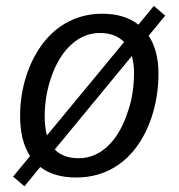

<svg xmlns="http://www.w3.org/2000/svg" viewBox="-20 -593 607 652"><path d="M24.4 6.8 82 -63Q48.3 -115.2 48.3 -198.2Q48.3 -261.7 64.7 -320.1Q81.1 -378.4 111.6 -425.5Q142.1 -472.7 183.6 -502Q247.1 -546.4 327.1 -546.4Q402.8 -546.4 450.2 -509.3L502.4 -572.8L541 -540L484.9 -471.7Q518.1 -420.9 518.1 -343.8Q518.1 -278.8 502 -219Q485.8 -159.2 455.6 -111.6Q425.3 -64 383.8 -34.7Q321.3 9.8 238.3 9.8Q163.6 9.8 116.7 -25.9L63 39.6ZM412.6 -209.5Q435.1 -271 435.1 -345.7Q435.1 -377.9 427.7 -402.8L166 -85.4Q194.3 -55.7 247.1 -55.7Q301.8 -55.7 345 -95.9Q388.2 -136.2 412.6 -209.5ZM139.6 -133.3 401.4 -450.2Q371.6 -481 319.3 -481Q266.1 -481 223.4 -442.9Q180.7 -404.8 155.8 -335.9Q131.8 -269.5 131.8 -198.7Q131.8 -159.7 139.6 -133.3Z"/></svg>

Font: Viking Open Sans
Style: Italic
Weight: 400
Italic angle: -12°
Foundry: Ascender Corporation
Version: Version 2.000